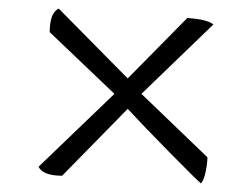

<svg xmlns="http://www.w3.org/2000/svg" viewBox="-20 -484 588 448"><path d="M278 -230 125 -74Q80 -74 70 -95L247 -265L96 -409Q96 -454 117 -464L278 -301L417 -442Q463 -439 478 -427L310 -265L464 -117Q464 -104 460 -84Q456 -64 449 -56Q440 -63 377 -127Q314 -191 278 -230Z"/></svg>

Font: Lusitana
Style: Regular
Weight: 400
Designer: Ana Paula Megda
Foundry: Ana Paula Megda
Version: Version 1.001; ttfautohint (v1.4.1)